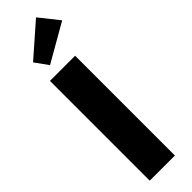

<svg xmlns="http://www.w3.org/2000/svg" viewBox="-324 -945 936 936"><g transform="rotate(-45 144.0 -477.5)"><path d="M91.5 -742 42.5 -810 208 -955 288 -854.5ZM210.5 0H37V-688H210.5Z"/></g></svg>

Font: League Spartan ExtraBold
Style: Regular
Weight: 800
Foundry: The League of Moveable Type
Version: Version 2.002